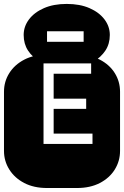

<svg xmlns="http://www.w3.org/2000/svg" viewBox="-22 -943 622 963"><path d="M213.9 0Q147.9 0 99.6 -25.1Q51.3 -50.3 24.7 -92.8Q-2 -135.3 -2 -186V-482.9Q-2 -534.2 24.7 -576.4Q51.3 -618.7 99.6 -643.8Q147.9 -668.9 213.9 -668.9H364.3Q430.2 -668.9 478.8 -643.8Q527.3 -618.7 553.7 -576.4Q580.1 -534.2 580.1 -482.9V-186Q580.1 -135.3 553.7 -92.8Q527.3 -50.3 478.8 -25.1Q430.2 0 364.3 0ZM196.3 -221.2H441.9V-272.9H247.1V-397H410.2V-448.2H247.1V-573.2H435.1V-625H196.3ZM181.6 -631.3Q140.1 -656.2 118.4 -689.7Q96.7 -723.1 96.7 -767.6Q96.7 -810.1 123.3 -845.5Q149.9 -880.9 198.2 -902.1Q246.6 -923.3 312.5 -923.3Q378.9 -923.3 427.2 -902.1Q475.6 -880.9 502.2 -845.5Q528.8 -810.1 528.8 -767.6Q528.8 -723.1 506.8 -689.7Q484.9 -656.2 443.8 -631.3ZM213.9 -733.4H397.5V-786.1H213.9Z"/></svg>

Font: Monofett
Style: Regular
Weight: 400
Designer: Vernon Adams
Foundry: Vernon Adams
Version: Version 1.100; ttfautohint (v1.8.4.7-5d5b);gftools[0.9.28]